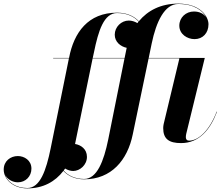

<svg xmlns="http://www.w3.org/2000/svg" viewBox="-214 -780 1230 1060"><path d="M984 -163 982 -163.5C944.5 -64 884 -3.5 830 -3.5C817.5 -3.5 812 -11.5 812 -22C812 -27 812.5 -34.5 814 -40.5L916.5 -460H607L623.5 -540C648.5 -660 694.5 -758 770 -758C859 -758 906 -720.5 925 -683.5C911.5 -704.5 886.5 -716.5 856.5 -716.5C812.5 -716.5 776 -683.5 776 -638.5C776 -591 820 -564 860 -564C905.5 -564 937 -597.5 937 -646C937 -688 893.5 -760 770 -760C674 -760 601.5 -722 552.5 -662.5C529 -688.5 490 -710 432 -710C272.5 -710 194 -600.5 167.5 -461.5L167 -460H79.5V-458H166.5L65.5 40C41 160 7.5 258 -63 258C-128 258 -173 224 -187 183C-174.5 211 -143.5 226.5 -115 226.5C-72.5 226.5 -40.5 193.5 -40.5 151C-40.5 104.5 -80.5 81.5 -115.5 81.5C-156 81.5 -193.5 109 -193.5 156C-193.5 208 -144 260 -63 260C24 260 90.5 223 136 163.5C160 190 198.5 210 250.5 210C400.5 210 490 104.5 519 -38.5L606.5 -458H776.5L689.5 -95C688 -89 687 -78 687 -73C687 -13 718.5 10 785.5 10C885 10 946 -63 984 -163ZM304.5 -490C329 -610.5 359.5 -708 432.5 -708C489 -708 527.5 -687 551 -661C549 -658 546.5 -655.5 544.5 -652.5C529.5 -661.5 512.5 -666.5 497 -666.5C455.5 -666.5 419.5 -631 419.5 -588.5C419.5 -548.5 451.5 -523 485.5 -516C485 -514.5 485 -513 484.5 -511.5L474 -460H298ZM190 164C227 164 266 131 266 86C266 42.5 232 20 200.5 15C200.5 14 201 12.5 201 11.5L297.5 -458H473.5L383.5 -10C359 110.5 321 208 250.5 208C199.5 208 161 188.5 137.5 161.5C140 158 142.5 154.5 145.5 150.5C160 159.5 177 164 190 164Z"/></svg>

Font: Bodoni* 96pt
Style: Bold Italic
Weight: 700
Italic angle: -13°
Version: Version 2.3